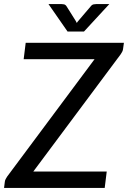

<svg xmlns="http://www.w3.org/2000/svg" viewBox="-34 -929 632 949"><path d="M0 0ZM578.5 -717.5 574 -685.5Q573 -678.5 569.8 -672.8Q566.5 -667 562 -660L130.5 -81H493.5L483.5 0H-14L-10 -31.5Q-9 -38.5 -5.8 -44.2Q-2.5 -50 1.5 -56.5L433.5 -636.5H83L93 -717.5ZM205.5 -909H269Q274.5 -909 282.2 -907.5Q290 -906 295.5 -897L341 -824.5L345.5 -815.5Q347 -818 348.5 -820Q350 -822 352 -824.5L413.5 -896.5Q420.5 -906 428.8 -907.5Q437 -909 443 -909H506.5L381 -773H300Z"/></svg>

Font: Lato Medium
Style: Italic
Weight: 500
Italic angle: -7°
Designer: Lukasz Dziedzic
Foundry: tyPoland Lukasz Dziedzic
Version: Version 2.006; 2014-01-15